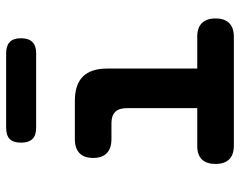

<svg xmlns="http://www.w3.org/2000/svg" viewBox="-100 -700 799 640"><g transform="rotate(-90 300.0 -379.5)"><path d="M499 -122Q528 -122 543.5 -106.5Q559 -91 559 -61Q559 -31 543.5 -15.5Q528 0 498 0H135Q105 0 89.5 -15.5Q74 -31 74 -61Q74 -91 89 -106.5Q104 -122 134 -122H260V-357Q260 -383 247.5 -395.5Q235 -408 210 -408H157Q126 -408 110 -423.5Q94 -439 94 -469Q94 -499 110 -514.5Q126 -530 157 -530H284Q339 -530 365.5 -503Q392 -476 392 -422V-122ZM195 -659Q169 -659 157 -671.5Q145 -684 145 -709Q145 -735 157 -747Q169 -759 195 -759H443Q468 -759 480.5 -747Q493 -735 493 -710Q493 -684 480.5 -671.5Q468 -659 443 -659Z"/></g></svg>

Font: Maple Mono Normal NL
Style: Bold
Weight: 700
Monospace: yes
Designer: subframe7536
Version: Version 7.000